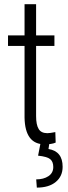

<svg xmlns="http://www.w3.org/2000/svg" viewBox="-20 -668 320 901"><path d="M149.4 -648.4V-647V-502H233.9H235.4V-500.5V-454.1V-452.6H233.9H149.4V-123Q149.4 -82 161.6 -62.5Q172.9 -43.5 201.2 -43Q201.7 -43 202.1 -43Q213.9 -43 238.3 -47.9H239.7V-46.4L241.2 0V1L240.2 1.5Q222.7 9.3 189.5 9.3Q97.7 9.3 95.2 -115.7V-452.6H19H17.6V-454.1V-500.5V-502H19H95.2V-647V-648.4H96.7H147.9ZM212.4 0 207.5 31.2Q273.9 42 273.9 114.7Q273.9 159.2 241.7 185.8Q209.5 212.4 152.8 212.4L149.9 173.8Q184.6 173.8 207.3 158.7Q230 143.6 230 115.7Q230 90.8 215.6 78.9Q201.2 66.9 158.7 62.5L170.9 0Z"/></svg>

Font: MAUL Condensed Light
Style: Light
Weight: 300
Designer: MAUL
Version: Version 2.137; 2017; ttfautohint (v1.8.3)